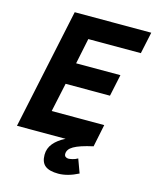

<svg xmlns="http://www.w3.org/2000/svg" viewBox="-127 -762 845 1041"><g transform="rotate(15 295.5 -241.5)"><path d="M413.1 162.1Q383.8 177.2 355.2 185.1Q326.7 192.9 300.8 192.9Q251 192.9 227.1 174.1Q203.1 155.3 203.1 112.8Q203.1 76.7 226.3 48.6Q249.5 20.5 291 0H18.1L161.1 -675.8H590.8L564.9 -554.2H270L240.2 -410.2H488.8L462.9 -288.1H213.9L179.2 -126H474.1L448.2 0Q410.2 8.3 383.8 17.1Q357.4 25.9 341.1 35.4Q324.7 44.9 317.4 55.9Q310.1 66.9 310.1 79.1Q310.1 89.4 316.7 94.7Q323.2 100.1 333 100.1Q340.3 100.1 355.5 96.7Q370.6 93.3 384.8 85Z"/></g></svg>

Font: Lorenzo Sans
Style: Bold Italic
Weight: 700
Italic angle: -12°
Foundry: Intel Corporation
Version: Version 1.00; ttfautohint (v1.5)